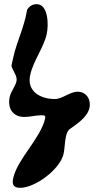

<svg xmlns="http://www.w3.org/2000/svg" viewBox="-20 -554 487 921"><path d="M44 298C36 331 44 347 77 347C148 347 268 259 285 184C291 156 290 130 296 103C299 89 301 80 312 67C347 42 399 9 409 -36C418 -75 395 -114 353 -114C314 -114 280 -79 243 -79C172 -79 107 -117 125 -195C141 -265 189 -324 204 -390C214 -434 212 -534 156 -534C136 -534 121 -525 110 -507C96 -421 62 -360 44 -280C43 -274 36 -246 35 -240C39 -215 65 -191 59 -164C53 -139 33 -116 27 -91C14 -34 42 7 97 7C125 7 151 -1 177 -1C193 -1 200 -1 196 16C175 108 65 208 44 298Z"/></svg>

Font: Charger
Style: OversprayIt
Weight: 400
Designer: Jasper
Foundry: Cannot Into Space Fonts
Version: Version 0.980